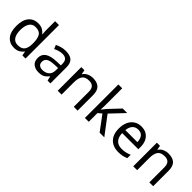

<svg xmlns="http://www.w3.org/2000/svg" viewBox="214 -1916 3083 3083"><g transform="rotate(45 1755.0 -375.0)"><path d="M275 10Q175 10 115 -59.5Q55 -129 55 -267Q55 -405 115.5 -475.5Q176 -546 276 -546Q338 -546 377.5 -523Q417 -500 442 -467H448Q447 -480 444.5 -505.5Q442 -531 442 -546V-760H530V0H459L446 -72H442Q418 -38 378 -14Q338 10 275 10ZM289 -63Q374 -63 408.5 -109.5Q443 -156 443 -250V-266Q443 -366 410 -419.5Q377 -473 288 -473Q217 -473 181.5 -416.5Q146 -360 146 -265Q146 -169 181.5 -116Q217 -63 289 -63Z M903 -545Q1001 -545 1048 -502Q1095 -459 1095 -365V0H1031L1014 -76H1010Q975 -32 936.5 -11Q898 10 830 10Q757 10 709 -28.5Q661 -67 661 -149Q661 -229 724 -272.5Q787 -316 918 -320L1009 -323V-355Q1009 -422 980 -448Q951 -474 898 -474Q856 -474 818 -461.5Q780 -449 747 -433L720 -499Q755 -518 803 -531.5Q851 -545 903 -545ZM929 -259Q829 -255 790.5 -227Q752 -199 752 -148Q752 -103 779.5 -82Q807 -61 850 -61Q918 -61 963 -98.5Q1008 -136 1008 -214V-262Z M1519 -546Q1615 -546 1664 -499.5Q1713 -453 1713 -349V0H1626V-343Q1626 -472 1506 -472Q1417 -472 1383 -422Q1349 -372 1349 -278V0H1261V-536H1332L1345 -463H1350Q1376 -505 1422 -525.5Q1468 -546 1519 -546Z M1966 -363Q1966 -347 1964.5 -321Q1963 -295 1962 -276H1966Q1972 -284 1984 -299Q1996 -314 2008.5 -329.5Q2021 -345 2030 -355L2201 -536H2304L2087 -307L2319 0H2213L2027 -250L1966 -197V0H1879V-760H1966Z M2620 -546Q2689 -546 2738.5 -516Q2788 -486 2814.5 -431.5Q2841 -377 2841 -304V-251H2474Q2476 -160 2520.5 -112.5Q2565 -65 2645 -65Q2696 -65 2735.5 -74.5Q2775 -84 2817 -102V-25Q2776 -7 2736 1.5Q2696 10 2641 10Q2565 10 2506.5 -21Q2448 -52 2415.5 -113.5Q2383 -175 2383 -264Q2383 -352 2412.5 -415Q2442 -478 2495.5 -512Q2549 -546 2620 -546ZM2619 -474Q2556 -474 2519.5 -433.5Q2483 -393 2476 -321H2749Q2748 -389 2717 -431.5Q2686 -474 2619 -474Z M3235 -546Q3331 -546 3380 -499.5Q3429 -453 3429 -349V0H3342V-343Q3342 -472 3222 -472Q3133 -472 3099 -422Q3065 -372 3065 -278V0H2977V-536H3048L3061 -463H3066Q3092 -505 3138 -525.5Q3184 -546 3235 -546Z"/></g></svg>

Font: Noto Sans Old Persian
Style: Regular
Weight: 400
Designer: Monotype Design Team
Foundry: Monotype Imaging Inc.
Version: Version 2.001; ttfautohint (v1.8.4.7-5d5b)